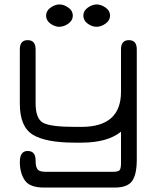

<svg xmlns="http://www.w3.org/2000/svg" viewBox="-20 -636 703 856"><path d="M304.7 -566.4Q304.7 -544.9 284.7 -530.8Q264.6 -516.6 244.1 -516.6Q223.6 -516.6 204.6 -530.8Q185.5 -544.9 185.5 -566.4Q185.5 -587.9 205.6 -602.1Q225.6 -616.2 245.1 -616.2Q264.6 -616.2 284.7 -602.1Q304.7 -587.9 304.7 -566.4ZM470.7 -566.4Q470.7 -544.9 450.7 -530.8Q430.7 -516.6 410.2 -516.6Q389.6 -516.6 370.6 -530.8Q351.6 -544.9 351.6 -566.4Q351.6 -587.9 371.6 -602.1Q391.6 -616.2 411.1 -616.2Q430.7 -616.2 450.7 -602.1Q470.7 -587.9 470.7 -566.4ZM589.8 75.2Q589.8 142.6 568.8 171.4Q547.9 200.2 491.2 200.2H175.8Q112.3 200.2 90.3 167.5Q68.4 134.8 68.4 85.9Q68.4 37.1 103.5 37.1Q138.7 37.1 138.7 79.1Q138.7 108.4 147.5 119.1Q156.2 129.9 182.6 129.9H484.4Q506.8 129.9 513.2 122.6Q519.5 115.2 519.5 90.8V-48.8Q459 0 342.8 0H314.5Q183.6 0 126 -35.6Q68.4 -71.3 68.4 -173.8V-416Q68.4 -457 103.5 -457Q138.7 -457 138.7 -416V-176.8Q138.7 -106.4 172.4 -88.4Q206.1 -70.3 314.5 -70.3H342.8Q519.5 -70.3 519.5 -226.6V-416Q519.5 -457 554.7 -457Q589.8 -457 589.8 -416Z"/></svg>

Font: Jura
Style: DemiBold
Weight: 600
Version: Version 2.5